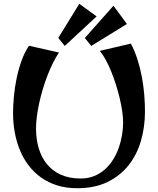

<svg xmlns="http://www.w3.org/2000/svg" viewBox="-20 -956 833 1012"><path d="M387.2 36.1Q329.1 36.1 281.5 21.2Q233.9 6.3 196.3 -20.5Q158.7 -47.4 130.9 -84Q103 -120.6 85 -164.6Q66.9 -208.5 57.9 -257.6Q48.8 -306.6 48.8 -357.9Q48.8 -398.9 53.2 -447Q57.6 -495.1 67.6 -543.2Q77.6 -591.3 93.5 -635.7Q109.4 -680.2 132.8 -714.8L291 -679.2Q274.4 -654.8 259 -623.8Q243.7 -592.8 230.2 -558.1Q216.8 -523.4 205.8 -486.6Q194.8 -449.7 186.8 -413.3Q178.7 -377 174.3 -342.3Q169.9 -307.6 169.9 -277.8Q169.9 -222.7 184.1 -174.8Q198.2 -127 227.1 -91.3Q255.9 -55.7 300.3 -35.4Q344.7 -15.1 404.8 -15.1Q443.8 -15.1 475.6 -27.8Q507.3 -40.5 532.2 -62.5Q557.1 -84.5 575.4 -113.8Q593.8 -143.1 605.5 -175.8Q617.2 -208.5 623 -243.4Q628.9 -278.3 628.9 -311Q628.9 -336.4 624.3 -369.1Q619.6 -401.9 611.1 -437.5Q602.5 -473.1 591.1 -509.8Q579.6 -546.4 565.9 -579.8Q552.2 -613.3 536.9 -641.4Q521.5 -669.4 505.9 -688L669.9 -726.1Q690.4 -687 704.6 -642.6Q718.8 -598.1 727.5 -551.8Q736.3 -505.4 740.2 -458.7Q744.1 -412.1 744.1 -368.2Q744.1 -286.1 722.7 -212.9Q701.2 -139.6 657 -84.2Q612.8 -28.8 545.7 3.7Q478.5 36.1 387.2 36.1ZM489.3 -869.6 321.3 -713.9 287.1 -755.9 397.9 -936ZM648.9 -829.6 460.9 -713.9 427.2 -755.9 578.1 -925.8Z"/></svg>

Font: Original Surfer
Style: Regular
Weight: 400
Designer: Astigmatic (AOETI)
Foundry: Astigmatic (AOETI)
Version: Version 1.001